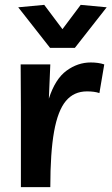

<svg xmlns="http://www.w3.org/2000/svg" viewBox="-20 -770 459 790"><path d="M389 -387Q369 -394 338 -394Q284 -394 251 -354.5Q218 -315 202.5 -228.5Q187 -142 187 0H66V-326L65 -505H187L181 -364Q207 -445 253.5 -479Q300 -513 353 -513Q369 -513 383 -511Q397 -509 409 -505ZM186 -573 55 -740 162 -750 237 -650 312 -750 419 -740 288 -573Z"/></svg>

Font: Livvic SemiBold
Style: Regular
Weight: 600
Designer: Jacques Le Bailly, Baron von Fonthausen
Version: Version 1.001; ttfautohint (v1.8.2)